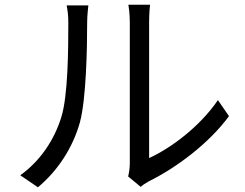

<svg xmlns="http://www.w3.org/2000/svg" viewBox="-20 -770 1040 815"><path d="M524 -21 577 23C584 17 595 9 611 0C727 -57 866 -160 952 -277L905 -345C828 -232 705 -141 613 -99V-676C613 -714 616 -743 617 -750H525C526 -743 531 -714 531 -676V-77C531 -57 528 -37 524 -21ZM66 -26 141 25C225 -45 289 -143 319 -250C346 -350 350 -564 350 -675C350 -705 354 -735 355 -747H263C267 -726 270 -704 270 -674C270 -563 269 -363 240 -272C210 -175 150 -86 66 -26Z"/></svg>

Font: Source Han Sans HK
Style: Regular
Weight: 400
Designer: Ryoko NISHIZUKA 西塚涼子 (kana, bopomofo & ideographs); Paul D. Hunt (Latin, Greek & Cyrillic); Sandoll Communications 산돌커뮤니
Foundry: Adobe
Version: Version 2.000;hotconv 1.0.107;makeotfexe 2.5.65593